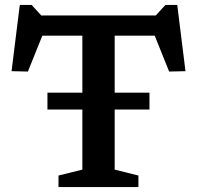

<svg xmlns="http://www.w3.org/2000/svg" viewBox="-20 -761 802 781"><path d="M173 -315.5V-384H588V-315.5ZM315 -666.5H446.5V-71L543 -47V0H218V-47L315 -71ZM637 -616H123L162.5 -641.5L93.5 -470L27 -471.5L60.5 -741H108.5L160 -685L98 -698H662L601.5 -685L653 -741H701L734.5 -471.5L668 -470L599 -641.5Z"/></svg>

Font: Newsreader 9pt Medium
Style: Regular
Weight: 500
Designer: Hugues Gentile
Foundry: Production Type
Version: Version 1.003